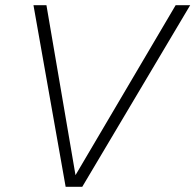

<svg xmlns="http://www.w3.org/2000/svg" viewBox="-20 -720 753 740"><path d="M233 0 109 -700H159L271 -45L657 -700H713L297 0Z"/></svg>

Font: Red Hat Text VF
Style: Italic
Weight: 300
Italic angle: -12°
Designer: Pentagram, MCKL
Foundry: Pentagram, MCKL
Version: Version 1.023